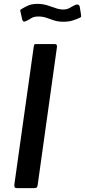

<svg xmlns="http://www.w3.org/2000/svg" viewBox="-20 -969 438 989"><path d="M263 -742Q276 -742 273 -724L174 -16Q172 -5 168.5 -2.5Q165 0 154 0H68Q58 0 55.5 -5Q53 -10 54 -19L154 -730Q155 -738 157.5 -740Q160 -742 166 -742ZM390 -877Q375 -870 354.5 -863.5Q334 -857 307 -857Q279 -857 258 -864Q237 -871 218.5 -877.5Q200 -884 177 -884Q154 -884 140.5 -875Q127 -866 111 -859Q103 -856 99.5 -859.5Q96 -863 94 -870L87 -902Q86 -908 84.5 -913Q83 -918 90 -922Q109 -934 127.5 -941.5Q146 -949 173 -949Q200 -949 222.5 -942Q245 -935 265.5 -927.5Q286 -920 307 -920Q322 -920 332.5 -925Q343 -930 353 -936Q363 -942 372 -945Q381 -947 385.5 -943.5Q390 -940 391 -933L397 -896Q398 -890 398 -885Q398 -880 390 -877Z"/></svg>

Font: Libre Franklin Medium
Style: Italic
Weight: 500
Italic angle: -8°
Designer: Pablo Impallari, Rodrigo Fuenzalida, Nhung Nguyen
Foundry: Impallari Type
Version: Version 3.000